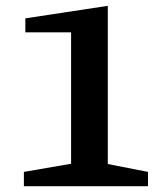

<svg xmlns="http://www.w3.org/2000/svg" viewBox="-20 -639 550 659"><path d="M62 0V-49L224 -77V-528H67V-576L350 -619V-76L488 -49V0Z"/></svg>

Font: Manuale
Style: Bold
Weight: 700
Version: Version 1.002